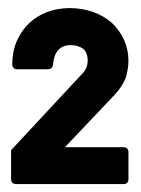

<svg xmlns="http://www.w3.org/2000/svg" viewBox="-20 -737 352 481"><path d="M19.5 -275.9Q14.6 -275.9 11.2 -279.1Q7.8 -282.2 7.8 -287.6V-360.8L184.6 -550.8Q199.7 -565.4 199.7 -585.9Q199.7 -603.5 189.5 -613.8Q176.3 -624 156.7 -624Q116.7 -623.5 112.8 -574.7Q112.3 -569.8 108.9 -566.7Q105.5 -563.5 100.6 -563.5H22.5Q17.1 -563.5 13.9 -566.9Q10.7 -570.3 10.7 -575.7Q10.7 -607.4 21.7 -633.3Q32.7 -659.2 52.7 -678.7Q71.8 -696.8 97.2 -706.5Q122.6 -716.3 153.8 -716.8Q217.8 -716.3 260.3 -679.7Q301.3 -639.6 301.8 -585.4Q301.8 -574.7 300 -564.2Q298.3 -553.7 295.4 -543Q286.6 -520.5 268.1 -500.5L142.6 -368.2H290Q295.4 -368.2 298.6 -364.7Q301.8 -361.3 301.8 -356.4V-287.6Q301.8 -282.2 298.6 -279.1Q295.4 -275.9 290 -275.9Z"/></svg>

Font: Alte DIN 1451 Mittelschrift
Style: Bold
Weight: 700
Designer: Peter Wiegel
Foundry: Peter Wiegel
Version: Version 1.003